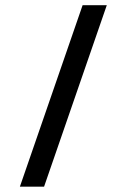

<svg xmlns="http://www.w3.org/2000/svg" viewBox="-20 -696 473 716"><path d="M144.4 0 378.2 -676.5H288L54.2 0Z"/></svg>

Font: Arad-FD-VF Thin
Style: Regular
Weight: 100
Designer: Mohammad Darvishi
Version: Version 1.010;September 21, 2024;FontCreator 15.0.0.2992 64-